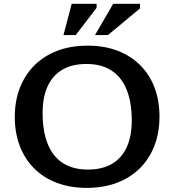

<svg xmlns="http://www.w3.org/2000/svg" viewBox="-20 -948 890 980"><path d="M427.5 -715Q512.5 -715 580.2 -689Q648 -663 696 -615Q744 -567 769 -500.5Q794 -434 794 -353Q794 -271 768.2 -204.2Q742.5 -137.5 694 -89.2Q645.5 -41 576.8 -15Q508 11 422.5 11Q337.5 11 269.5 -15Q201.5 -41 153.8 -89Q106 -137 80.8 -203.5Q55.5 -270 55.5 -351Q55.5 -433 81.5 -499.8Q107.5 -566.5 156 -614.8Q204.5 -663 273 -689Q341.5 -715 427.5 -715ZM428.5 -82.5Q502 -82.5 551.8 -111.8Q601.5 -141 627 -197Q652.5 -253 652.5 -332.5Q652.5 -425.5 626.5 -490Q600.5 -554.5 549.2 -588Q498 -621.5 421.5 -621.5Q348 -621.5 298.2 -592.2Q248.5 -563 223 -507.2Q197.5 -451.5 197.5 -371.5Q197.5 -279 223.2 -214.2Q249 -149.5 300.5 -116Q352 -82.5 428.5 -82.5ZM465 -769 557.5 -928.5H694.5V-905L531 -769ZM304 -769 346 -928.5H473V-908L366.5 -769Z"/></svg>

Font: Newsreader 7pt Medium
Style: Regular
Weight: 500
Designer: Hugues Gentile
Foundry: Production Type
Version: Version 1.003